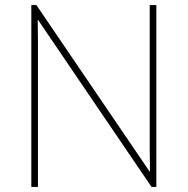

<svg xmlns="http://www.w3.org/2000/svg" viewBox="-20 -734 738 754"><path d="M594 0H575L130 -655H128Q129 -612 129 -577Q129 -542 129 -502V0H103V-714H123L567 -61H569Q568 -99 568 -138Q568 -177 568 -211V-714H594Z"/></svg>

Font: Noto Sans Devanagari Thin
Style: Regular
Weight: 100
Designer: Jelle Bosma - Monotype Design Team
Foundry: Monotype Imaging Inc.
Version: Version 2.004; ttfautohint (v1.8.4.7-5d5b)